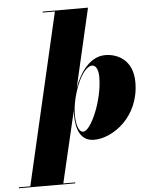

<svg xmlns="http://www.w3.org/2000/svg" viewBox="-159 -802 872 1104"><g transform="rotate(-5 277.0 -250.0)"><path d="M-95 244.5V250H230V244.5H161.5L258 -167.5C257.5 -159.5 257 -152 257 -145C257 -53 285 10 361 10C468 10 625 -99 625 -299C625 -429 535 -469.5 466 -469.5C378 -469.5 318.5 -385 286 -295L391 -750H129V-744.5H199.5L-29 244.5ZM262 -145C262 -249 324.5 -416 386 -416C407 -416 421 -389 421 -347C421 -213 346 -42 302 -42C273 -42 262 -92 262 -145Z"/></g></svg>

Font: Bodoni* 24pt Fatface
Style: Italic
Weight: 900
Italic angle: -13°
Version: Version 2.3